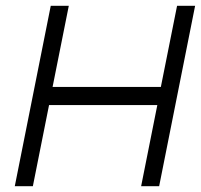

<svg xmlns="http://www.w3.org/2000/svg" viewBox="-20 -645 696 665"><path d="M149.9 -281.2 93.8 0H31.2L155.8 -625H218.3L162.1 -343.8H537.1L593.3 -625H655.8L531.2 0H468.8L524.9 -281.2Z"/></svg>

Font: Juliett
Style: Italic
Weight: 400
Italic angle: -11.25°
Designer: GGBotNet
Foundry: GGBotNet
Version: 0.60